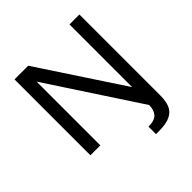

<svg xmlns="http://www.w3.org/2000/svg" viewBox="-219 -810 1161 1161"><g transform="rotate(-45 361.5 -229.5)"><path d="M455 126Q508 126 529 102.5Q550 79 550 36L169 -545V0H84V-649H201L554 -113V-649H639V41Q639 93 625 125Q611 157 576.5 173.5Q542 190 481 190H455Z"/></g></svg>

Font: Play
Style: Regular
Weight: 400
Designer: Jonas Hecksher (Cyrillic expansion: Cyreal)
Foundry: Jonas Hecksher, Playtype, e-types AS
Version: Version 2.101; ttfautohint (v1.5.65-e2d9)